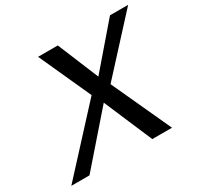

<svg xmlns="http://www.w3.org/2000/svg" viewBox="-154 -901 1109 1080"><g transform="rotate(-30 400.5 -361.0)"><path d="M541 0 407 -314 133 0H15L369 -385L216 -722H344L454 -456L683 -722H801L492 -385L669 0Z"/></g></svg>

Font: Perun
Style: Italic
Weight: 400
Italic angle: -12°
Foundry: Copyright (c) Stefan Peev, Context Ltd, 2016
Version: Version 1.027